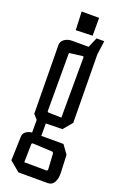

<svg xmlns="http://www.w3.org/2000/svg" viewBox="-165 -784 612 961"><g transform="rotate(20 141.0 -303.5)"><path d="M17 84 21 -40Q21 -60 34.5 -70Q48 -80 67 -82V-149L45 -174L41 -536Q40 -557 57 -569.5Q74 -582 97 -582H186L209 -635H250L240 -561L244 -198L204 -150L116 -148V-82H234L267 -36L271 58Q272 89 261 109Q250 129 227 129H71ZM180 -523Q180 -529 173 -528L109 -520Q107 -520 105.5 -518.5Q104 -517 104 -514V-211Q104 -204 111 -204L179 -202ZM206 63 201 -18Q201 -21 198.5 -24Q196 -27 192 -27L91 -32Q83 -32 83 -25L81 71L198 72Q206 72 206 63ZM93 -736H186V-641L97 -638Z"/></g></svg>

Font: Bahianita
Style: Regular
Weight: 400
Designer: Pablo Cosgaya & Dani Raskovsky
Foundry: Pablo Cosgaya & Dani Raskovsky
Version: Version 1.008